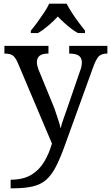

<svg xmlns="http://www.w3.org/2000/svg" viewBox="-20 -786 605 1046"><path d="M38 193Q106 193 149.5 167Q193 141 220 96.5Q247 52 263 -4L78 -441Q65 -472 50.5 -483Q36 -494 7 -494H4V-536H244V-494H241Q211 -494 196 -482.5Q181 -471 181 -446Q181 -438 183 -429Q185 -420 189 -409L262 -231Q272 -208 281.5 -180.5Q291 -153 299 -128Q307 -103 310 -86Q317 -115 328.5 -146Q340 -177 350 -207L417 -402Q422 -414 424 -425.5Q426 -437 426 -445Q426 -471 409.5 -482.5Q393 -494 360 -494H357V-536H565V-494H562Q533 -494 518 -479Q503 -464 486 -416L334 4Q308 77 284 123Q260 169 230.5 194.5Q201 220 157 230Q113 240 47 240H38ZM148 -619Q164 -638 183 -664Q202 -690 220 -717Q238 -744 248 -766H343Q354 -744 371.5 -717Q389 -690 408.5 -664Q428 -638 443 -619V-606H404Q385 -617 365.5 -632Q346 -647 328 -663.5Q310 -680 295 -696Q273 -672 244.5 -647.5Q216 -623 187 -606H148Z"/></svg>

Font: Noto Serif Toto
Style: Regular
Weight: 400
Designer: Monotype Design Team
Foundry: Monotype Imaging Inc.
Version: Version 2.001